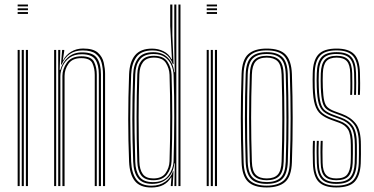

<svg xmlns="http://www.w3.org/2000/svg" viewBox="-20 -820 1650 846"><path d="M57.8 -791.8V-800H103.2V-791.8ZM57.8 -775V-783.2H103.2V-775ZM57.8 -758.5V-766.8H103.2V-758.5ZM94 0V-600H103.2V0ZM57.8 0V-600H66.8V0ZM75.8 0V-600H85V0Z M433.8 0V-492.8Q433.8 -519.8 427.5 -543.8Q421.2 -567.8 402.1 -582.8Q383 -597.8 344.2 -597.8Q278 -597.8 251.8 -535.8H248.8L253.8 -600H263V-595L256.8 -555H258.5Q270.8 -578.5 293.9 -592.4Q317 -606.2 346.2 -606.2Q390.8 -606.2 411.1 -588Q431.5 -569.8 437.2 -543.6Q443 -517.5 443 -494V0ZM218.5 0V-600H227.5V0ZM236.5 0V-600H245.8L243 -512.2H246Q255.2 -545.8 280 -567.6Q304.8 -589.5 342.5 -589.2Q390 -589.2 407.4 -563.9Q424.8 -538.5 424.8 -492.5V0H415.5V-491.8Q415.5 -534.2 399.9 -557.6Q384.2 -581 340 -581Q307.5 -581 286.6 -565.8Q265.8 -550.5 255.9 -528.1Q246 -505.8 246 -484.5V0ZM255 0V-485.2Q255 -516 274.8 -544Q294.5 -572 338.8 -572Q382 -572 394.2 -547.9Q406.5 -523.8 406.5 -490.5V0H397.5V-490Q397.5 -518.2 387.4 -541Q377.2 -563.8 337.8 -563.8Q299 -563.8 281.8 -539Q264.5 -514.2 264.5 -485.5V0Z M775.2 0H766.2V-800H775.2ZM757 0H748.5L750.2 -100.2H748Q744.2 -59.2 718.2 -34.5Q692.2 -9.8 650.2 -9.8Q608.2 -9.8 588.5 -34.4Q568.8 -59 566.8 -107.5Q563.2 -201.2 563.1 -295.1Q563 -389 566.8 -492.5Q568.5 -536.8 588.9 -563.4Q609.2 -590 655.5 -590Q695.8 -590 719.8 -565.5Q743.8 -541 747.5 -502H749.8L748 -609.8V-800H757ZM647 6.2Q597 6.2 574.1 -22.6Q551.2 -51.5 548.8 -107.2Q545 -199.5 545 -294.6Q545 -389.8 548.8 -492.2Q551 -547.5 575.2 -576.6Q599.5 -605.8 650.2 -605.8Q677.5 -605.8 700.6 -594.2Q723.8 -582.8 735.2 -559.8H737.5L730 -706V-800H739.5V-664.5L744.8 -537.8H741.2Q731 -568 707.5 -582.9Q684 -597.8 652.5 -597.8Q601.8 -597.8 580.8 -568.1Q559.8 -538.5 558 -492.8Q554 -394.5 554 -300.8Q554 -207 558 -107.2Q560 -57.8 580.4 -29.8Q600.8 -1.8 648.5 -1.8Q683.8 -1.8 708.8 -19.8Q733.8 -37.8 742.2 -65.5H744.5L741 0H732.5L732.8 -5.8L735.5 -38.5H733.8Q708.2 6.2 647 6.2ZM653.8 -17.5Q701 -17.5 722.4 -47.1Q743.8 -76.8 744.8 -109.8Q747.5 -206.8 747.8 -301.2Q748 -395.8 744.8 -490.5Q744 -512 735.1 -533.1Q726.2 -554.2 707.1 -568.1Q688 -582 656.8 -582Q614.5 -582 595.9 -557.5Q577.2 -533 576 -492.5Q573.5 -422.8 572.9 -360.9Q572.2 -299 573 -237.4Q573.8 -175.8 576 -107.2Q577.2 -65.5 594.5 -41.5Q611.8 -17.5 653.8 -17.5ZM655.5 -25.8Q618 -25.8 602 -47.5Q586 -69.2 585 -107.8Q581.5 -212 581.8 -305.4Q582 -398.8 585 -492.5Q586 -531.2 603.5 -552.8Q621 -574.2 658 -574.2Q701 -574.2 718 -547.6Q735 -521 736 -490.8Q739 -396 739.1 -303.1Q739.2 -210.2 736 -110Q735 -77.8 716 -51.8Q697 -25.8 655.5 -25.8ZM655.8 -33.8Q693.2 -33.8 709.6 -57.2Q726 -80.8 727 -110Q730.2 -211 730.1 -304.8Q730 -398.5 727 -490.5Q726 -518.5 711.1 -542.4Q696.2 -566.2 658.2 -566.2Q625.5 -566.2 610.2 -546.2Q595 -526.2 594 -492Q590.8 -396.8 590.8 -303.5Q590.8 -210.2 594 -108Q595 -72.8 609.1 -53.2Q623.2 -33.8 655.8 -33.8Z M890.8 -791.8V-800H936.2V-791.8ZM890.8 -775V-783.2H936.2V-775ZM890.8 -758.5V-766.8H936.2V-758.5ZM927 0V-600H936.2V0ZM890.8 0V-600H899.8V0ZM908.8 0V-600H918V0Z M1155.2 6Q1098 6 1072.1 -20.1Q1046.2 -46.2 1044.5 -105.5Q1041 -205.5 1041 -299.4Q1041 -393.2 1044.5 -494.8Q1046.8 -557.2 1074.2 -581.6Q1101.8 -606 1155.2 -606Q1213.2 -606 1238.6 -579.5Q1264 -553 1266.2 -493.8Q1269.5 -394.2 1269.6 -300Q1269.8 -205.8 1266.2 -104.8Q1264 -42.8 1236.5 -18.4Q1209 6 1155.2 6ZM1155.2 -2Q1202.8 -2 1228.9 -23.8Q1255 -45.5 1257 -104.8Q1260.5 -206 1260.5 -298.8Q1260.5 -391.5 1257 -493.2Q1255.2 -547.5 1232.2 -572.8Q1209.2 -598 1155.2 -598Q1104.2 -598 1079.8 -574.2Q1055.2 -550.5 1053.2 -492.2Q1050.2 -402 1050.1 -306.2Q1050 -210.5 1053.5 -105Q1055.5 -46.5 1081.1 -24.2Q1106.8 -2 1155.2 -2ZM1155.2 -9.8Q1107.2 -9.8 1085.8 -32.5Q1064.2 -55.2 1062.5 -107.5Q1059.5 -197 1059.2 -295Q1059 -393 1062.5 -492.5Q1064.2 -546.5 1086.8 -568.4Q1109.2 -590.2 1155.2 -590.2Q1200 -590.2 1223.1 -569.1Q1246.2 -548 1248 -494.2Q1251 -397.2 1251.2 -302.5Q1251.5 -207.8 1248.2 -107Q1246.2 -53.5 1223.9 -31.6Q1201.5 -9.8 1155.2 -9.8ZM1155.2 -17.8Q1196.8 -17.8 1217 -37.8Q1237.2 -57.8 1239 -107.2Q1242 -195.2 1242.1 -292.2Q1242.2 -389.2 1239 -492Q1237.5 -542.2 1217 -562.2Q1196.5 -582.2 1155.2 -582.2Q1113.8 -582.2 1093.5 -562.1Q1073.2 -542 1071.5 -492.2Q1068.8 -404.8 1068.5 -308Q1068.2 -211.2 1071.5 -107.2Q1073.2 -56.8 1094.1 -37.2Q1115 -17.8 1155.2 -17.8ZM1155.2 -25.8Q1120 -25.8 1101 -43.2Q1082 -60.8 1080.8 -107.5Q1074.2 -298.2 1080.8 -491.8Q1082 -536.8 1100 -555.5Q1118 -574.2 1155.2 -574.2Q1190.8 -574.2 1209.6 -556.5Q1228.5 -538.8 1230 -492Q1233 -397.2 1233.1 -300.5Q1233.2 -203.8 1230 -107.8Q1228.5 -62.2 1210.2 -44Q1192 -25.8 1155.2 -25.8ZM1155.2 -33.8Q1188.8 -33.8 1204.1 -51Q1219.5 -68.2 1220.8 -108Q1223.8 -199 1224 -293.6Q1224.2 -388.2 1220.8 -491.8Q1219.5 -534 1203.1 -550.1Q1186.8 -566.2 1155.2 -566.2Q1121.5 -566.2 1106.2 -548.8Q1091 -531.2 1089.8 -491.2Q1086.5 -393.8 1086.5 -302Q1086.5 -210.2 1089.8 -107.8Q1091 -66 1107.4 -49.9Q1123.8 -33.8 1155.2 -33.8Z M1461.8 -25.8Q1427 -25.8 1410.4 -43Q1393.8 -60.2 1393 -102.8Q1392.5 -122.8 1392.1 -147.5Q1391.8 -172.2 1393.2 -199.2H1401.8Q1400.8 -176.2 1400.9 -151.2Q1401 -126.2 1401.5 -103.2Q1402.2 -66 1416.4 -49.9Q1430.5 -33.8 1461.8 -33.8Q1496.2 -33.8 1509.8 -50.9Q1523.2 -68 1525 -101.5Q1526.2 -123 1526 -141Q1525.8 -159 1525.8 -181.5Q1525.8 -230 1513 -250Q1500.2 -270 1474.2 -279.2L1440.2 -291.5Q1411.5 -301.8 1393.9 -316.4Q1376.2 -331 1367.8 -358.2Q1359.2 -385.5 1358 -433.8Q1357.2 -455 1357.5 -469.8Q1357.8 -484.5 1358 -497.2Q1359.2 -554.5 1383.1 -580.2Q1407 -606 1463.2 -606Q1516.5 -606 1540.5 -581.2Q1564.5 -556.5 1566 -498.8Q1566.5 -479.2 1566.8 -453.5Q1567 -427.8 1565.8 -402H1557.2Q1558.2 -428.2 1558.1 -452.6Q1558 -477 1557.5 -498.2Q1556 -551.5 1534.1 -574.8Q1512.2 -598 1463.2 -598Q1411.5 -598 1389.8 -574Q1368 -550 1366.8 -497.2Q1366.5 -478.2 1366.4 -465.8Q1366.2 -453.2 1366.8 -433.8Q1368.5 -387.2 1376 -361.6Q1383.5 -336 1399.6 -322.5Q1415.8 -309 1443 -299.2L1476.8 -287Q1509.2 -275.2 1522 -252.2Q1534.8 -229.2 1534.8 -181.5Q1534.8 -161.8 1534.9 -142.5Q1535 -123.2 1534 -101.2Q1532 -62.5 1516 -44.1Q1500 -25.8 1461.8 -25.8ZM1461.8 -9.8Q1415.5 -9.8 1396.2 -32Q1377 -54.2 1376 -102Q1375.5 -125.2 1375.1 -148Q1374.8 -170.8 1376 -199.2H1384.8Q1383.2 -169.5 1383.6 -144.9Q1384 -120.2 1384.5 -102.2Q1385.5 -57 1403.4 -37.4Q1421.2 -17.8 1461.8 -17.8Q1505.8 -17.8 1523.2 -38.5Q1540.8 -59.2 1542.8 -101Q1543.8 -122.8 1543.6 -140.6Q1543.5 -158.5 1543.5 -181.5Q1543.5 -235.2 1527.8 -259.1Q1512 -283 1479.5 -294.8L1446 -306.8Q1420.2 -316.2 1405.5 -328.5Q1390.8 -340.8 1384.1 -364.9Q1377.5 -389 1375.8 -434Q1375 -454 1375.1 -466.8Q1375.2 -479.5 1375.8 -497Q1377 -545.8 1396.5 -568Q1416 -590.2 1463.2 -590.2Q1508.2 -590.2 1527.9 -568.9Q1547.5 -547.5 1548.8 -498Q1549.2 -477.2 1549.5 -455Q1549.8 -432.8 1548.8 -402H1540Q1541.2 -435 1540.9 -457.5Q1540.5 -480 1540.2 -498Q1539.2 -543.2 1521.2 -562.8Q1503.2 -582.2 1463.2 -582.2Q1421.2 -582.2 1403.5 -562Q1385.8 -541.8 1384.8 -497Q1384.2 -478.8 1384.1 -466.4Q1384 -454 1384.8 -434Q1386.2 -388.8 1392.8 -366.1Q1399.2 -343.5 1412.8 -333.1Q1426.2 -322.8 1448.5 -314.5L1482 -302.2Q1517.5 -289.5 1535 -264Q1552.5 -238.5 1552.5 -181.5Q1552.5 -158.5 1552.6 -140.4Q1552.8 -122.2 1551.8 -100.8Q1549.2 -54.2 1529.6 -32Q1510 -9.8 1461.8 -9.8ZM1461.8 6Q1408.2 6 1384.2 -18.8Q1360.2 -43.5 1358.8 -101.2Q1358.2 -125.2 1358 -149.1Q1357.8 -173 1359 -199.2H1367.5Q1366.5 -173 1366.6 -148Q1366.8 -123 1367.2 -101.8Q1368.5 -48.2 1390.5 -25.1Q1412.5 -2 1461.8 -2Q1513.8 -2 1536 -25.5Q1558.2 -49 1560.8 -100.5Q1561.8 -122.2 1561.6 -140.5Q1561.5 -158.8 1561.5 -181.5Q1561.5 -239.5 1543 -267.5Q1524.5 -295.5 1484.5 -310.2L1451.5 -322.5Q1430.5 -330 1418.5 -339.5Q1406.5 -349 1400.9 -370.1Q1395.2 -391.2 1393.5 -434.2Q1393 -450 1392.9 -464.2Q1392.8 -478.5 1393.5 -496.8Q1395.2 -538.2 1411.1 -556.2Q1427 -574.2 1463.2 -574.2Q1499 -574.2 1514.9 -556.5Q1530.8 -538.8 1531.8 -497.5Q1532 -480.2 1532.4 -456.5Q1532.8 -432.8 1531.5 -402H1523Q1524.2 -431 1523.9 -454.5Q1523.5 -478 1523.2 -497Q1522.5 -535 1508.1 -550.6Q1493.8 -566.2 1463.2 -566.2Q1431.8 -566.2 1417.8 -550.1Q1403.8 -534 1402.5 -496.8Q1402 -478.8 1401.9 -466.1Q1401.8 -453.5 1402.5 -434.2Q1404 -395.8 1408.6 -376Q1413.2 -356.2 1423.9 -346.9Q1434.5 -337.5 1454.2 -330L1486.8 -318Q1525.8 -303.5 1548 -275.2Q1570.2 -247 1570.2 -181.5Q1570.2 -159 1570.4 -140.5Q1570.5 -122 1569.5 -100.2Q1567 -46.2 1543.5 -20.1Q1520 6 1461.8 6Z"/></svg>

Font: Big Shoulders Inline Display Light
Style: Regular
Weight: 300
Designer: Patric King
Foundry: XO Type Co
Version: Version 1.000